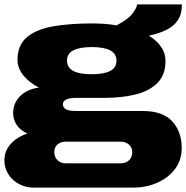

<svg xmlns="http://www.w3.org/2000/svg" viewBox="-21 -647 851 877"><path d="M132 210Q97 210 66.5 194Q36 178 17.5 149.5Q-1 121 -1 86Q-1 43 27.5 11Q56 -21 104 -37Q70 -53 54.5 -77.5Q39 -102 39 -130Q39 -177 71.5 -208.5Q104 -240 157 -247Q116 -267 87.5 -300.5Q59 -334 59 -374Q59 -442 103 -478Q147 -514 223.5 -527Q300 -540 397 -540Q428 -540 456.5 -538Q485 -536 511 -531Q564 -558 584.5 -585.5Q605 -613 605 -627H810Q810 -584 792 -556Q774 -528 740 -511Q706 -494 659 -484Q695 -462 715 -433Q735 -404 735 -369Q735 -305 698 -268Q661 -231 598 -215.5Q535 -200 456 -200H329Q295 -200 280.5 -192Q266 -184 266 -171Q266 -158 278.5 -149Q291 -140 329 -140H631Q723 -140 766 -92.5Q809 -45 809 29Q809 85 778 125.5Q747 166 696.5 188Q646 210 587 210ZM279 99H530Q545 99 557 93Q569 87 576 75.5Q583 64 583 49Q583 26 567.5 13Q552 0 530 0H279Q257 0 242 12.5Q227 25 227 48Q227 71 242 85Q257 99 279 99ZM398 -308Q454 -308 482.5 -323Q511 -338 511 -370Q511 -402 482.5 -417Q454 -432 398 -432Q343 -432 314 -417Q285 -402 285 -370Q285 -349 298 -335Q311 -321 336 -314.5Q361 -308 398 -308Z"/></svg>

Font: Archivo SemiBold Expanded Black
Style: Regular
Weight: 900
Width: 7
Version: Version 2.001